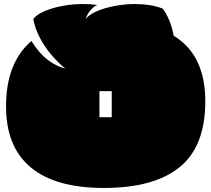

<svg xmlns="http://www.w3.org/2000/svg" viewBox="-20 -897 1048 952"><path d="M495 35Q255 35 132.5 -67Q10 -169 10 -369Q10 -480 42 -560.5Q74 -641 136 -694Q171 -636 214.5 -602Q258 -568 304 -557Q268 -586 234 -626Q200 -666 176.5 -712Q153 -758 145 -803Q162 -825 200.5 -841.5Q239 -858 289 -867.5Q339 -877 391 -877Q409 -877 427 -876Q445 -875 462 -872Q446 -866 429 -846.5Q412 -827 405 -803Q422 -825 460.5 -841.5Q499 -858 549 -867.5Q599 -877 651 -877Q688 -877 723 -871.5Q758 -866 787 -854Q804 -832 819 -796.5Q834 -761 841 -720Q921 -671 959.5 -589.5Q998 -508 998 -395Q998 -172 871 -68.5Q744 35 495 35ZM473 -316H534V-445H473Z"/></svg>

Font: Oi
Style: Regular
Weight: 400
Designer: Kostas Bartsokas, Mohamad Dakak
Foundry: Foundry5
Version: Version 4.000